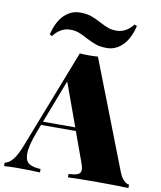

<svg xmlns="http://www.w3.org/2000/svg" viewBox="-120 -1017 918 1095"><g transform="rotate(10 339.0 -469.0)"><path d="M0 0ZM377.4 -902.3Q406.2 -887.2 427.2 -879.6Q448.2 -872.1 475.6 -872.1Q531.7 -872.1 572.3 -924.8L586.4 -918Q567.4 -840.3 527.8 -802.7Q488.3 -765.1 438.5 -765.1Q400.4 -765.1 373.8 -774.4Q347.2 -783.7 314 -801.3Q286.1 -816.9 264.9 -824.5Q243.7 -832 216.3 -832Q160.6 -832 119.1 -777.8L105.5 -785.2Q124.5 -862.8 164.3 -900.4Q204.1 -938 254.4 -938Q292 -938 318.8 -929Q345.7 -919.9 377.4 -902.3ZM699.2 -20V0Q627 -2.9 517.1 -2.9Q402.8 -2.9 349.1 0V-20Q386.7 -21.5 403.1 -29.3Q419.4 -37.1 419.4 -56.6Q419.4 -71.8 407.2 -104L347.7 -268.1H146L128.9 -223.1Q96.7 -139.2 96.7 -92.8Q96.7 -51.8 119.4 -36.6Q142.1 -21.5 187 -20V0Q112.3 -2.9 56.2 -2.9Q8.8 -2.9 -21 0V-20Q3.4 -23.9 25.6 -50.8Q47.9 -77.6 70.8 -137.2L293 -708Q314.5 -706.1 345.7 -706.1Q377 -706.1 397.9 -708L640.1 -84Q652.8 -51.8 668.5 -36.4Q684.1 -21 699.2 -20ZM250 -538.1 153.8 -288.1H340.8Z"/></g></svg>

Font: TypoPRO Playfair Display
Style: Regular
Weight: 900
Designer: Claus Eggers Sørensen
Foundry: Claus Eggers Sørensen
Version: Version 1.004;PS 001.004;hotconv 1.0.70;makeotf.lib2.5.58329